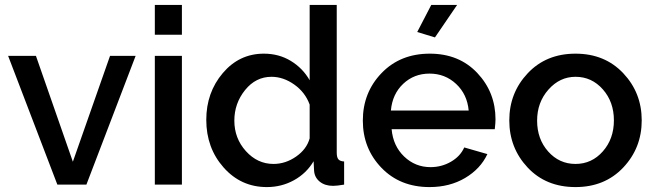

<svg xmlns="http://www.w3.org/2000/svg" viewBox="-20 -750 2659 780"><path d="M331 0H213L13 -523H126L276 -93L427 -523H531Z M719 0H609V-523H719ZM719 -609H609V-730H719Z M1064 10Q959 10 888.5 -69.5Q818 -149 818 -263Q818 -374 885 -453Q952 -532 1052 -532Q1113 -532 1161.5 -502.5Q1210 -473 1238 -424V-730H1348V-130Q1348 -111 1354.5 -103Q1361 -95 1378 -94V0Q1349 5 1333 5Q1300 5 1279 -12Q1258 -29 1256 -56L1254 -95Q1225 -46 1174.5 -18Q1124 10 1064 10ZM1091 -84Q1140 -84 1183 -114Q1226 -144 1238 -188V-325Q1220 -375 1175.5 -406.5Q1131 -438 1083 -438Q1019 -438 975.5 -384Q932 -330 932 -260Q932 -188 979 -136Q1026 -84 1091 -84Z M1837 -730 1747 -598 1675 -620 1732 -730ZM1725 10Q1605 10 1529.5 -68.5Q1454 -147 1454 -260Q1454 -374 1530 -453Q1606 -532 1726 -532Q1845 -532 1919 -453.5Q1993 -375 1993 -265Q1993 -252 1990 -225H1571Q1577 -157 1622 -114Q1667 -71 1729 -71Q1774 -71 1812 -93Q1850 -115 1866 -151L1960 -124Q1932 -64 1869.5 -27Q1807 10 1725 10ZM1568 -301H1884Q1878 -367 1833 -409Q1788 -451 1725 -451Q1662 -451 1618 -409.5Q1574 -368 1568 -301Z M2318 10Q2198 10 2123.5 -69.5Q2049 -149 2049 -261Q2049 -373 2124 -452.5Q2199 -532 2318 -532Q2437 -532 2512 -452.5Q2587 -373 2587 -261Q2587 -149 2512 -69.5Q2437 10 2318 10ZM2162 -260Q2162 -185 2207 -134.5Q2252 -84 2318 -84Q2384 -84 2429 -135Q2474 -186 2474 -261Q2474 -336 2429 -387Q2384 -438 2318 -438Q2254 -438 2208 -386Q2162 -334 2162 -260Z"/></svg>

Font: Raleway
Style: Regular
Weight: 600
Designer: Matt McInerney, Pablo Impallari, Rodrigo Fuenzalida
Foundry: Matt McInerney, Pablo Impallari, Rodrigo Fuenzalida
Version: Version 1.000;PS 001.001;hotconv 1.0.56; ttfautohint (v1.5)